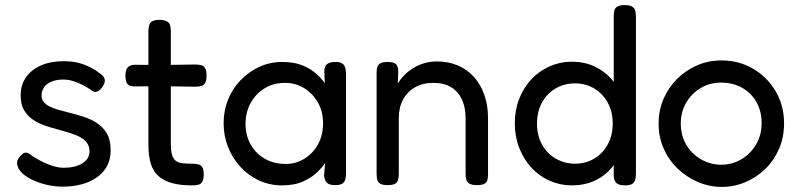

<svg xmlns="http://www.w3.org/2000/svg" viewBox="-20 -717 3129 753"><path d="M224 15Q200 15 174 10Q148 5 123.5 -4.5Q99 -14 80.5 -27Q62 -40 53 -56Q48 -66 47 -74.5Q46 -83 50 -91Q54 -99 62 -107Q72 -119 82 -118.5Q92 -118 107 -105Q118 -98 133 -89.5Q148 -81 164 -74.5Q180 -68 196.5 -63.5Q213 -59 229 -59Q275 -59 303 -76.5Q331 -94 331 -123Q331 -140 324 -152Q317 -164 305 -172.5Q293 -181 278 -187Q263 -193 244.5 -198.5Q226 -204 208 -209Q181 -216 155 -225Q129 -234 108 -248.5Q87 -263 74 -285.5Q61 -308 61 -343Q61 -384 82 -414Q103 -444 141 -460.5Q179 -477 230 -477Q252 -477 271 -474Q290 -471 307.5 -464.5Q325 -458 341 -449.5Q357 -441 372 -429Q390 -417 391 -403Q392 -389 380 -374Q371 -361 360 -357.5Q349 -354 338 -363Q322 -375 304 -384Q286 -393 267 -399Q248 -405 228 -405Q203 -405 183.5 -397.5Q164 -390 153.5 -375.5Q143 -361 143 -343Q143 -327 151.5 -317Q160 -307 173.5 -300Q187 -293 205.5 -287.5Q224 -282 244 -277Q273 -270 303.5 -260.5Q334 -251 358.5 -235.5Q383 -220 398.5 -194.5Q414 -169 414 -127Q414 -61 362 -23Q310 15 224 15Z M734 10Q687 10 654.5 1Q622 -8 601 -27Q580 -46 571 -76.5Q562 -107 562 -152V-594Q562 -608 565 -618Q568 -628 577 -633.5Q586 -639 605 -639Q624 -639 634 -633.5Q644 -628 647 -618.5Q650 -609 650 -595V-152Q650 -126 654.5 -110.5Q659 -95 668.5 -87Q678 -79 694 -77Q710 -75 733 -75Q749 -75 759 -72Q769 -69 774 -60Q779 -51 779 -33Q779 -14 773.5 -4.5Q768 5 757.5 7.5Q747 10 734 10ZM510 -463 606 -462 745 -464Q759 -464 769 -461.5Q779 -459 784.5 -449.5Q790 -440 790 -421Q790 -402 785 -392.5Q780 -383 770 -380Q760 -377 746 -377L609 -379L508 -378Q487 -378 479.5 -388Q472 -398 472 -421Q472 -443 481 -453Q490 -463 510 -463Z M1294 9Q1272 9 1262.5 0Q1253 -9 1251 -28L1255 -78Q1245 -62 1224 -41.5Q1203 -21 1169 -5.5Q1135 10 1086 10Q1038 10 996.5 -9Q955 -28 923.5 -62Q892 -96 874.5 -140Q857 -184 857 -234Q857 -283 874.5 -326.5Q892 -370 924 -403Q956 -436 997.5 -455Q1039 -474 1086 -474Q1130 -474 1161 -462.5Q1192 -451 1214.5 -432.5Q1237 -414 1254 -391L1252 -433Q1251 -455 1261.5 -464.5Q1272 -474 1295 -474Q1314 -474 1322.5 -468Q1331 -462 1334 -451Q1337 -440 1337 -424V-38Q1337 -24 1334 -13Q1331 -2 1322 3.5Q1313 9 1294 9ZM1101 -74Q1141 -74 1174.5 -95Q1208 -116 1227.5 -151.5Q1247 -187 1247 -233Q1247 -280 1226.5 -315.5Q1206 -351 1172.5 -371.5Q1139 -392 1099 -392Q1052 -392 1017.5 -370.5Q983 -349 963 -313Q943 -277 943 -231Q943 -186 963 -150.5Q983 -115 1018.5 -94.5Q1054 -74 1101 -74Z M1500 9Q1481 9 1471.5 3.5Q1462 -2 1459.5 -12Q1457 -22 1457 -36V-433Q1457 -446 1460 -455Q1463 -464 1472.5 -469Q1482 -474 1501 -474Q1516 -474 1524.5 -470.5Q1533 -467 1536.5 -461Q1540 -455 1541 -448Q1542 -441 1542 -435L1540 -389Q1550 -406 1565 -421.5Q1580 -437 1600 -449.5Q1620 -462 1643.5 -469Q1667 -476 1694 -476Q1738 -476 1775 -460.5Q1812 -445 1838.5 -415.5Q1865 -386 1879.5 -345Q1894 -304 1894 -252V-35Q1894 -21 1891.5 -11Q1889 -1 1879.5 4Q1870 9 1851 9Q1831 9 1821.5 3.5Q1812 -2 1809 -12Q1806 -22 1806 -36V-253Q1806 -295 1792 -326Q1778 -357 1750 -374.5Q1722 -392 1679 -392Q1638 -392 1607.5 -374.5Q1577 -357 1560.5 -326Q1544 -295 1544 -253V-35Q1544 -21 1541 -11Q1538 -1 1528.5 4Q1519 9 1500 9Z M2222 10Q2177 10 2136 -8Q2095 -26 2064.5 -59Q2034 -92 2016.5 -136.5Q1999 -181 1999 -234Q1999 -286 2016.5 -330Q2034 -374 2064.5 -406.5Q2095 -439 2136 -457Q2177 -475 2222 -475Q2271 -475 2310.5 -457Q2350 -439 2378.5 -406.5Q2407 -374 2422 -329.5Q2437 -285 2437 -233Q2438 -180 2422.5 -136Q2407 -92 2379 -59Q2351 -26 2311.5 -8Q2272 10 2222 10ZM2235 -75Q2277 -75 2310.5 -95Q2344 -115 2363.5 -150.5Q2383 -186 2383 -232Q2383 -279 2363.5 -314.5Q2344 -350 2310.5 -370Q2277 -390 2235 -390Q2193 -390 2159 -370Q2125 -350 2105.5 -314.5Q2086 -279 2086 -232Q2086 -186 2105.5 -150.5Q2125 -115 2159.5 -95Q2194 -75 2235 -75ZM2431 10Q2409 10 2399 2Q2389 -6 2387 -25V-651Q2387 -666 2389.5 -676Q2392 -686 2401.5 -691.5Q2411 -697 2430 -697Q2449 -697 2458.5 -691.5Q2468 -686 2471 -676Q2474 -666 2474 -652V-36Q2474 -22 2471 -11.5Q2468 -1 2459 4.5Q2450 10 2431 10Z M2811 16Q2762 16 2717.5 -3Q2673 -22 2638 -55.5Q2603 -89 2583 -134Q2563 -179 2563 -232Q2563 -284 2582 -328.5Q2601 -373 2635 -407Q2669 -441 2713.5 -460.5Q2758 -480 2809 -480Q2878 -480 2933.5 -447.5Q2989 -415 3022 -359Q3055 -303 3055 -233Q3055 -178 3035 -132.5Q3015 -87 2981 -54Q2947 -21 2903 -2.5Q2859 16 2811 16ZM2809 -71Q2851 -71 2887 -92Q2923 -113 2945 -150Q2967 -187 2967 -234Q2967 -281 2946.5 -317Q2926 -353 2890 -373Q2854 -393 2808 -393Q2764 -393 2728.5 -372Q2693 -351 2671.5 -315Q2650 -279 2650 -233Q2650 -185 2672 -148.5Q2694 -112 2730.5 -91.5Q2767 -71 2809 -71Z"/></svg>

Font: Fredoka Light
Style: Regular
Weight: 400
Version: Version 2.001